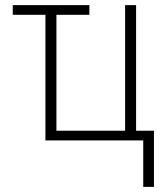

<svg xmlns="http://www.w3.org/2000/svg" viewBox="-20 -550 640 752"><path d="M583 182H541V0H158V-492H30V-530H330V-492H201V-38H470V-530H513V-38H583Z"/></svg>

Font: Iosevka Curly XLtEx
Style: Regular
Weight: 200
Width: 7
Monospace: yes
Designer: Belleve Invis
Foundry: Belleve Invis
Version: Version 11.1.0; ttfautohint (v1.8.3)